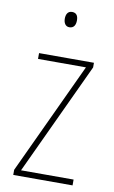

<svg xmlns="http://www.w3.org/2000/svg" viewBox="-84 -768 484 813"><g transform="rotate(10 158.5 -361.5)"><path d="M159 -723C139 -723 133 -706 133 -690C133 -672 141 -657 158 -657C177 -657 185 -671 185 -691C185 -707 180 -723 159 -723ZM288 0V-25H62L287 -507V-527H51V-502H257L33 -22V0Z"/></g></svg>

Font: Noto Sans Malayalam Condensed Thin
Style: Regular
Weight: 100
Width: 3
Designer: Jelle Bosma - Monotype Design Team
Foundry: Monotype Imaging Inc.
Version: Version 2.104